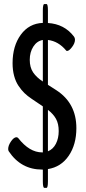

<svg xmlns="http://www.w3.org/2000/svg" viewBox="-20 -822 419 939"><path d="M189.5 -626.5Q160.6 -621.6 143.1 -594.2Q125.5 -566.9 125.5 -529.3Q125.5 -492.2 142.1 -467.8Q158.7 -443.4 189.5 -423.3ZM214.4 -82Q239.7 -92.3 253.4 -118.9Q267.1 -145.5 267.1 -181.2Q267.1 -216.8 253.9 -240.7Q240.7 -264.6 214.4 -284.7ZM196.8 96.7Q189.5 96.7 189.5 64.5V7.3H186Q82.5 7.3 22.9 -82Q20 -86.4 20 -93.3Q20 -110.4 33.9 -130.6Q47.9 -150.9 60.5 -150.9Q65.4 -150.9 69.3 -146.5Q124 -76.7 186 -76.7H189.5V-301.8L135.3 -338.4Q114.7 -352.1 99.6 -366.7Q84.5 -381.3 70.6 -402.1Q56.6 -422.9 49.1 -450.9Q41.5 -479 41.5 -512.7Q41.5 -597.2 81.8 -652.3Q122.1 -707.5 189.5 -710V-770.5Q189.5 -802.2 196.8 -802.2H207.5Q214.4 -802.2 214.4 -770.5V-709.5Q294.9 -704.6 341.8 -643.1Q346.7 -636.7 346.7 -627.9Q346.7 -610.8 332.3 -591.8Q317.9 -572.8 308.1 -572.8Q305.2 -572.8 303.7 -574.7Q265.6 -620.6 214.4 -626.5V-407.2L255.4 -380.9Q353.5 -317.4 353.5 -195.3Q353.5 -115.2 316.2 -60.3Q278.8 -5.4 214.4 4.9V64.5Q214.4 96.7 207.5 96.7Z"/></svg>

Font: BenchNine
Style: Bold
Weight: 700
Version: Version 1 ; ttfautohint (v0.92.18-e454-dirty) -l 8 -r 50 -G 